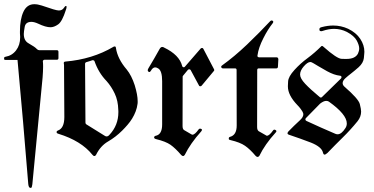

<svg xmlns="http://www.w3.org/2000/svg" viewBox="-29 -735 1796 923"><path d="M244.1 -493.7Q252 -493.7 252 -485.8V-455.6Q252 -447.8 244.1 -447.8H185.1Q181.6 -447.8 179.2 -445.3Q176.8 -442.9 176.8 -440.4Q176.8 -439.5 177.2 -439Q177.7 -433.6 178 -427.2Q178.2 -420.9 178.2 -413.6Q178.2 -402.8 177.5 -390.1Q176.8 -377.4 175.8 -362.8L126.5 150.9Q124.5 167 120.6 168H116.7Q108.9 168 106.9 149.9Q94.7 -0.5 82 -148.4Q69.3 -296.4 55.2 -446.8H-1.5Q-8.8 -446.8 -9 -450.4Q-9.3 -454.1 -9.3 -454.6Q-9.3 -461.4 -3.4 -461.9Q28.8 -467.3 48.3 -492.9Q67.9 -518.6 67.9 -555.2Q67.9 -557.6 67.9 -560.5Q67.9 -563.5 67.4 -565.9Q66.9 -570.8 66.9 -575.2Q66.9 -579.6 66.9 -584.5Q66.9 -642.1 83.5 -678.2Q100.6 -714.8 135.7 -714.8Q152.3 -714.8 171.4 -708.5Q207 -696.3 226.6 -690.4Q246.1 -684.6 253.9 -684.6Q270 -684.6 278.3 -697.3Q283.7 -706.1 287.6 -706.1Q288.6 -706.1 289.8 -705.8Q291 -705.6 291 -701.7Q291 -695.8 287.6 -687Q270 -631.3 250.5 -617.7Q231 -604 213.9 -604Q190.4 -604 154.8 -621.1Q135.7 -629.9 122.1 -629.9Q94.2 -629.9 89.8 -606Q85.4 -582 85.4 -571.8Q85.4 -539.1 108.9 -526.4Q139.6 -509.3 148.4 -499Q153.8 -493.7 159.7 -493.7Z M433.1 8.8Q429.7 15.1 424.8 15.1Q419.9 15.1 415 8.8Q361.3 -58.1 252 -91.8Q243.2 -94.2 243.2 -99.1Q243.2 -99.6 243.4 -102.3Q243.7 -105 249 -107.4Q280.3 -118.2 280.3 -172.4L278.8 -421.4Q278.8 -426.8 278.1 -429Q277.3 -431.2 277.3 -432.1Q277.3 -434.1 278.8 -436.3Q280.3 -438.5 285.2 -439Q415.5 -450.2 516.1 -509.8Q518.6 -511.7 522 -511.7Q522.9 -511.7 525.4 -511Q527.8 -510.3 528.3 -504.4Q536.1 -452.1 580.1 -400.9Q603.5 -372.1 618.7 -325.2Q632.8 -278.3 632.8 -249Q632.8 -245.6 632.8 -242.4Q632.8 -239.3 632.3 -236.3Q629.9 -216.8 623 -199Q616.2 -181.2 606.4 -165.3Q596.7 -149.4 584.2 -135Q571.8 -120.6 558.6 -107.4Q527.3 -76.2 490.2 -54.7Q454.1 -33.7 433.1 8.8ZM381.8 -146.5Q381.8 -139.2 387.7 -136.2L474.1 -82.5Q479 -79.1 483.4 -79.1Q490.7 -79.1 497.6 -87.4Q540 -132.8 540 -195.3Q540 -198.2 540 -201.2Q540 -204.1 539.6 -207Q538.6 -251 522.7 -284.9Q506.8 -318.8 483.4 -345.2Q444.8 -384.8 425.3 -440.9Q424.3 -443.4 421.6 -444.6Q418.9 -445.8 417.5 -445.8Q415.5 -445.8 414.6 -445.3Q407.2 -442.9 399.9 -440.4Q392.6 -438 385.3 -436Q379.9 -433.6 379.9 -427.7Z M848.6 -129.4Q848.6 -113.8 856.4 -109.4L891.6 -88.9Q894 -87.4 896 -87.4Q907.7 -87.4 925.8 -112.8Q928.7 -116.7 933.1 -116.7Q935.5 -116.7 938.7 -115.2Q941.9 -113.8 941.9 -110.4Q941.9 -107.9 938 -103Q886.2 -45.4 859.4 9.3Q856 15.1 850.6 15.1Q846.7 15.1 841.3 9.3Q814.5 -22 790.5 -39.1Q767.1 -55.2 720.7 -66.4Q711.9 -68.8 711.9 -74.2Q711.9 -79.6 718.3 -82Q750.5 -87.4 750.5 -136.7V-137.2V-137.7V-138.2V-344.7Q750.5 -394.5 731.9 -405.8Q723.6 -411.1 717.3 -411.1Q705.6 -411.1 696.8 -395.5Q692.9 -388.7 689 -388.7Q687 -388.7 684.1 -390.9Q681.2 -393.1 681.2 -397.5Q681.2 -401.4 685.1 -407.7Q699.2 -430.2 712.2 -453.6Q725.1 -477.1 738.8 -500.5Q744.1 -509.3 751 -509.3Q755.9 -509.3 760.7 -505.9Q833 -471.2 846.7 -418Q848.1 -413.1 850.8 -412.4Q853.5 -411.6 854.5 -411.6Q858.4 -411.6 860.4 -415L935.5 -501.5Q938.5 -504.4 941.9 -504.4Q942.9 -504.4 943.8 -504.4Q946.8 -503.4 948.7 -500L1000 -401.9Q1001 -398.9 1001 -398.4Q1001 -395.5 999 -393.6L940.4 -323.2Q937.5 -320.3 934.1 -320.3Q933.6 -320.3 931.2 -320.6Q928.7 -320.8 927.2 -324.7L887.7 -397.9Q885.7 -400.9 883.3 -401.4Q880.9 -401.9 880.4 -401.9Q877 -401.9 874 -398.9L851.1 -371.1Q849.1 -369.1 849.1 -366.2Z M1207 -124.5Q1207 -109.9 1214.4 -104.5L1249.5 -84.5Q1251.5 -82.5 1254.4 -82.5Q1265.6 -82.5 1283.7 -107.9Q1286.1 -111.8 1290 -111.8Q1292.5 -111.8 1296.1 -109.6Q1299.8 -107.4 1299.8 -104.5Q1299.8 -101.6 1296.4 -98.1Q1244.1 -40.5 1217.8 14.2Q1213.9 19.5 1209 19.5Q1205.1 19.5 1199.7 14.2Q1172.9 -17.6 1148.9 -34.2Q1125 -50.8 1079.1 -61.5Q1071.3 -63 1071 -66.2Q1070.8 -69.3 1070.8 -69.8Q1070.8 -75.2 1076.7 -77.1Q1108.9 -85.4 1108.9 -131.8V-132.3V-132.8V-133.3L1108.4 -397.5V-397.9V-398.4Q1108.4 -406.2 1101.1 -406.2H1043.5Q1037.1 -406.2 1034.7 -411.6Q1034.2 -412.6 1034.2 -414.1Q1034.2 -418 1039.1 -420.9Q1068.4 -441.9 1098.1 -466.8Q1127.9 -491.7 1158.7 -521Q1189.5 -550.3 1216.8 -578.1Q1244.1 -606 1269 -632.3Q1272.9 -636.7 1276.9 -636.7Q1279.3 -636.7 1282 -634.8Q1284.7 -632.8 1284.7 -629.9Q1284.7 -627 1281.7 -623Q1270.5 -608.9 1259.3 -591.1Q1248 -573.2 1236.8 -550.8Q1213.9 -505.9 1209 -469.7Q1208.5 -468.3 1208.5 -466.3Q1208.5 -464.4 1209.5 -462.4Q1212.4 -459.5 1216.3 -459.5H1300.8Q1304.2 -459.5 1306.6 -457Q1309.1 -453.1 1309.1 -450.7L1307.1 -414.1Q1306.6 -406.2 1298.8 -406.2H1214.4Q1207.5 -406.2 1207.5 -397.9Z M1519 -605Q1546.9 -612.3 1572.8 -612.3Q1610.4 -612.3 1644.5 -596.7Q1683.1 -578.1 1702.9 -548.1Q1722.7 -518.1 1722.7 -485.8Q1722.7 -482.4 1721.9 -474.9Q1721.2 -467.3 1720.2 -455.6Q1717.3 -432.1 1695.3 -412.1Q1684.1 -402.3 1675.3 -395Q1666.5 -387.7 1658.9 -381.8Q1651.4 -376 1644.8 -370.6Q1638.2 -365.2 1631.8 -359.4Q1618.2 -347.2 1618.2 -335.4Q1618.2 -325.7 1627.9 -317.4Q1694.3 -259.8 1700.7 -234.9Q1707 -210 1707 -198.7Q1707 -173.8 1689.9 -152.3Q1656.2 -110.8 1619.1 -74.5Q1582 -38.1 1545.4 0Q1536.1 8.3 1531.2 8.3Q1525.9 8.3 1523.4 -2Q1517.1 -28.8 1466.3 -49.3Q1440.4 -59.1 1413.6 -68.8Q1386.7 -78.6 1358.4 -87.9Q1353 -90.3 1353 -94.2Q1353 -97.2 1356.9 -102.5Q1383.8 -130.4 1412.6 -156.7Q1429.2 -171.9 1429.2 -185.1Q1429.2 -187.5 1428.5 -190.7Q1427.7 -193.8 1424.8 -199Q1421.9 -204.1 1416.5 -211.4Q1411.1 -218.8 1401.4 -229Q1355 -276.9 1355 -319.3Q1355 -320.3 1355.2 -326.2Q1355.5 -332 1356 -343.3Q1356.9 -366.2 1386.7 -398.9Q1415 -430.2 1449.7 -455.6Q1484.4 -481.4 1515.6 -512.7Q1517.1 -514.2 1519 -514.2Q1522 -514.2 1525.9 -510.3Q1591.3 -452.1 1613.8 -452.1Q1625 -451.7 1630.6 -451.7Q1636.2 -451.7 1636.7 -451.7Q1678.7 -451.7 1691.9 -477.5Q1697.8 -490.2 1697.8 -502.4Q1697.8 -517.6 1686 -540Q1673.8 -562.5 1638.7 -581.5Q1609.4 -596.2 1577.1 -596.2Q1551.3 -596.2 1522 -586.4Q1518.6 -585 1514.6 -585Q1508.3 -585 1507.3 -589.1Q1506.3 -593.3 1506.3 -594.7Q1506.3 -602.5 1519 -605ZM1508.3 -268.1Q1510.7 -266.1 1513.7 -266.1Q1516.6 -266.1 1519 -268.6L1609.9 -357.4Q1612.8 -361.3 1612.8 -364.3Q1612.8 -365.2 1611.8 -367.9Q1610.8 -370.6 1605 -371.1Q1577.6 -374 1543.5 -392.6Q1516.1 -408.2 1500.2 -417.5Q1484.4 -426.8 1479 -430.2Q1467.8 -437 1463.4 -437Q1449.2 -437 1430.2 -414.6Q1413.6 -395 1413.6 -376.5Q1413.6 -358.4 1438 -332.3Q1462.4 -306.2 1508.3 -268.1ZM1440.9 -166.5Q1439 -163.1 1439 -160.6Q1439 -156.7 1443.8 -153.8Q1479 -137.7 1513.4 -122.1Q1547.9 -106.4 1583 -91.8Q1588.9 -89.4 1593.8 -89.4Q1612.8 -89.4 1631.8 -119.6Q1638.2 -129.4 1638.2 -141.6Q1638.2 -185.1 1551.8 -246.6Q1546.4 -250 1539.1 -250Q1526.9 -250 1509.8 -236.8Z"/></svg>

Font: UnifrakturMaguntia sl
Style: Regular
Weight: 400
Designer: j. 'mach' wust, based on a font by Peter Wiegel, original typeface by Carl Albert Fahrenwaldt 1901
Version: Version 2010-11-24